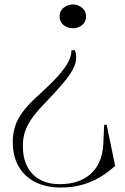

<svg xmlns="http://www.w3.org/2000/svg" viewBox="-20 -622 560 857"><path d="M251 215Q186 215 138 191Q90 167 63.5 121.5Q37 76 37 12Q37 -26 47.5 -58.5Q58 -91 81.5 -122.5Q105 -154 144 -190Q203 -243 236.5 -280Q270 -317 284.5 -345Q299 -373 299 -398H314Q318 -389 319 -381Q320 -373 320 -364Q320 -342 306.5 -315Q293 -288 262 -251Q231 -214 177 -158Q141 -121 120.5 -91Q100 -61 91 -32.5Q82 -4 82 29Q82 83 101.5 121Q121 159 158 179.5Q195 200 246 200Q333 200 384.5 154.5Q436 109 441 22L445 -65H456L494 118Q463 147 426 169Q389 191 346 203Q303 215 251 215ZM306 -602Q320 -602 333.5 -595.5Q347 -589 355.5 -577.5Q364 -566 364 -548Q364 -532 355.5 -520Q347 -508 333.5 -502Q320 -496 306 -496Q291 -496 277 -502Q263 -508 254.5 -520Q246 -532 246 -548Q246 -566 254.5 -577.5Q263 -589 277 -595.5Q291 -602 306 -602Z"/></svg>

Font: Kalnia Light
Style: Regular
Weight: 300
Designer: Frida Medrano
Foundry: Frida Medrano
Version: Version 1.105